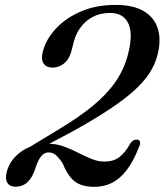

<svg xmlns="http://www.w3.org/2000/svg" viewBox="-20 -732 655 764"><path d="M91.5 -115 82.5 -137.5 208.5 -214Q294 -265 350.5 -311.8Q407 -358.5 440.5 -407.8Q474 -457 489 -514.5Q503.5 -568.5 499.2 -605.5Q495 -642.5 474.2 -661.5Q453.5 -680.5 417.5 -680.5Q379.5 -680.5 350.5 -665.5Q321.5 -650.5 302.5 -625.5Q283.5 -600.5 275 -570.5L263.5 -526.5Q255.5 -496.5 235.2 -479.8Q215 -463 189.5 -463Q163.5 -463 152.8 -480.5Q142 -498 151.5 -530.5Q164 -576.5 202.2 -618Q240.5 -659.5 301 -686Q361.5 -712.5 439.5 -712.5Q512.5 -712.5 554.5 -686.2Q596.5 -660 609.2 -614Q622 -568 605.5 -509.5Q596 -473.5 573.8 -439.5Q551.5 -405.5 512.2 -370.2Q473 -335 413.2 -295.5Q353.5 -256 269.5 -209.5ZM7.5 -50.5Q20 -96.5 63.5 -128.2Q107 -160 172.5 -160Q204.5 -160 233.8 -149.2Q263 -138.5 290.2 -124.5Q317.5 -110.5 343.8 -99.8Q370 -89 396 -89Q430 -89 453.5 -105.8Q477 -122.5 498.5 -161Q504.5 -170 511.2 -173.5Q518 -177 525 -176.5Q534.5 -175.5 537 -168.8Q539.5 -162 533.5 -148Q511 -90 484 -55Q457 -20 425.2 -4.2Q393.5 11.5 355.5 11.5Q323.5 11.5 300 2.5Q276.5 -6.5 259.8 -27.5Q243 -48.5 229 -83Q213.5 -105.5 201.5 -115.5Q189.5 -125.5 173 -125.5Q156 -125.5 143.5 -110Q131 -94.5 120.5 -61.5Q111.5 -34.5 99.5 -18.5Q87.5 -2.5 73 4.2Q58.5 11 40.5 11Q19 11 9.2 -5Q-0.5 -21 7.5 -50.5Z"/></svg>

Font: Fraunces
Style: Italic
Weight: 400
Italic angle: -16°
Version: Version 1.000;[b76b70a41]